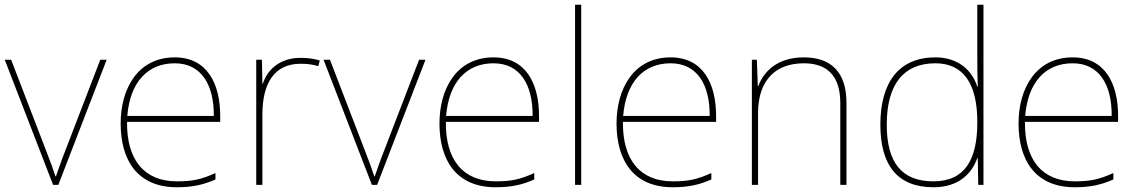

<svg xmlns="http://www.w3.org/2000/svg" viewBox="-20 -846 4798 810"><path d="M204 -66H226L430 -594H403L253 -204C236 -161 228 -135 216 -102H214C203 -135 194 -161 177 -204L27 -594H0Z M717 -604C563 -604 489 -474 489 -325C489 -170 560 -56 726 -56C790 -56 838 -66 889 -89V-116C827 -88 790 -81 726 -81C589 -81 514 -171 516 -332H909V-357C909 -496 852 -604 717 -604ZM717 -579C829 -579 883 -489 882 -357H517C529 -502 605 -579 717 -579Z M1248 -602C1163 -602 1108 -554 1089 -493H1087L1085 -594H1061V-66H1087V-363C1087 -494 1137 -577 1248 -577C1278 -577 1298 -574 1323 -567L1329 -591C1305 -598 1280 -602 1248 -602Z M1549 -66H1571L1775 -594H1748L1598 -204C1581 -161 1573 -135 1561 -102H1559C1548 -135 1539 -161 1522 -204L1372 -594H1345Z M2062 -604C1908 -604 1834 -474 1834 -325C1834 -170 1905 -56 2071 -56C2135 -56 2183 -66 2234 -89V-116C2172 -88 2135 -81 2071 -81C1934 -81 1859 -171 1861 -332H2254V-357C2254 -496 2197 -604 2062 -604ZM2062 -579C2174 -579 2228 -489 2227 -357H1862C1874 -502 1950 -579 2062 -579Z M2432 -66V-826H2406V-66Z M2809 -604C2655 -604 2581 -474 2581 -325C2581 -170 2652 -56 2818 -56C2882 -56 2930 -66 2981 -89V-116C2919 -88 2882 -81 2818 -81C2681 -81 2606 -171 2608 -332H3001V-357C3001 -496 2944 -604 2809 -604ZM2809 -579C2921 -579 2975 -489 2974 -357H2609C2621 -502 2697 -579 2809 -579Z M3371 -604C3259 -604 3202 -544 3179 -483H3177L3173 -594H3152V-66H3178V-368C3178 -512 3256 -579 3371 -579C3468 -579 3525 -528 3525 -411V-66H3551V-412C3551 -543 3485 -604 3371 -604Z M3918 -56C4023 -56 4079 -112 4103 -179H4105L4107 -66H4129V-826H4103V-609C4103 -567 4103 -525 4105 -480H4103C4081 -550 4022 -604 3926 -604C3776 -604 3694 -503 3694 -320C3694 -149 3766 -56 3918 -56ZM3918 -81C3784 -81 3721 -160 3721 -320C3721 -493 3794 -579 3926 -579C4045 -579 4103 -492 4103 -332V-329C4103 -173 4051 -81 3918 -81Z M4505 -604C4351 -604 4277 -474 4277 -325C4277 -170 4348 -56 4514 -56C4578 -56 4626 -66 4677 -89V-116C4615 -88 4578 -81 4514 -81C4377 -81 4302 -171 4304 -332H4697V-357C4697 -496 4640 -604 4505 -604ZM4505 -579C4617 -579 4671 -489 4670 -357H4305C4317 -502 4393 -579 4505 -579Z"/></svg>

Font: Noto Sans Malayalam UI Thin
Style: Regular
Weight: 100
Designer: Jelle Bosma - Monotype Design Team
Foundry: Monotype Imaging Inc.
Version: Version 2.104